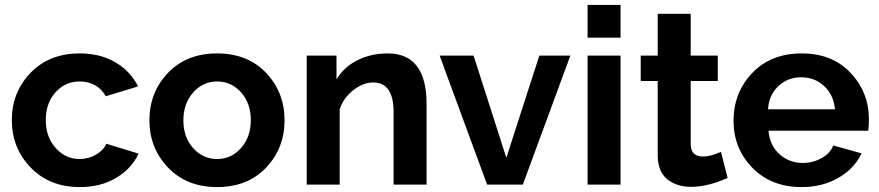

<svg xmlns="http://www.w3.org/2000/svg" viewBox="-20 -750 3571 780"><path d="M304 -533Q387 -533 448.5 -497Q510 -461 541 -399L410 -359Q375 -419 303 -419Q245 -419 205.5 -375Q166 -331 166 -262Q166 -194 206 -149Q246 -104 303 -104Q339 -104 369.5 -121.5Q400 -139 412 -166L543 -126Q515 -65 452 -27.5Q389 10 305 10Q181 10 104.5 -69.5Q28 -149 28 -262Q28 -375 104 -454Q180 -533 304 -533Z M587 -261Q587 -375 662.5 -454Q738 -533 862 -533Q986 -533 1061 -454Q1136 -375 1136 -261Q1136 -148 1061 -69Q986 10 862 10Q738 10 662.5 -69.5Q587 -149 587 -261ZM764.5 -374Q725 -329 725 -261Q725 -193 764.5 -148.5Q804 -104 862 -104Q920 -104 959.5 -149Q999 -194 999 -262Q999 -330 959.5 -374.5Q920 -419 862 -419Q804 -419 764.5 -374Z M1713 -327V0H1579V-294Q1579 -415 1496 -415Q1455 -415 1415 -383.5Q1375 -352 1360 -306V0H1226V-524H1347V-427Q1376 -477 1431.5 -505Q1487 -533 1555 -533Q1713 -533 1713 -327Z M2104 0H1959L1766 -524H1904L2037 -109L2171 -524H2297Z M2501 0H2367V-524H2501ZM2501 -597H2367V-730H2501Z M2909 -133 2936 -27Q2855 9 2788 9Q2728 9 2690 -22.5Q2652 -54 2652 -120V-421H2583V-524H2652V-694H2786V-524H2896V-421H2786V-165Q2786 -114 2836 -114Q2866 -114 2909 -133Z M3236 10Q3113 10 3036.5 -68.5Q2960 -147 2960 -259Q2960 -374 3036 -453.5Q3112 -533 3237 -533Q3361 -533 3435.5 -454Q3510 -375 3510 -264Q3510 -236 3507 -219H3102Q3107 -159 3147 -123.5Q3187 -88 3241 -88Q3282 -88 3317.5 -107.5Q3353 -127 3365 -159L3480 -127Q3451 -65 3386 -27.5Q3321 10 3236 10ZM3100 -306H3372Q3367 -364 3328.5 -400Q3290 -436 3235 -436Q3180 -436 3142 -400Q3104 -364 3100 -306Z"/></svg>

Font: Raleway
Style: Bold
Weight: 700
Designer: Matt McInerney, Pablo Impallari, Rodrigo Fuenzalida
Foundry: Matt McInerney, Pablo Impallari, Rodrigo Fuenzalida
Version: Version 3.000